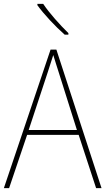

<svg xmlns="http://www.w3.org/2000/svg" viewBox="-20 -971 544 991"><path d="M203 -951H173V-944C207 -897 266 -834 314 -792H333V-800C290 -842 234 -904 203 -951ZM476 0H504L271 -715H241L0 0H27L120 -275H386ZM282 -601 377 -300H128L227 -600C236 -630 246 -657 255 -687C265 -653 274 -627 282 -601Z"/></svg>

Font: Noto Sans Georgian SemiCondensed Thin
Style: Regular
Weight: 100
Width: 4
Designer: Monotype Design Team, Akaki Razmadze
Foundry: Google LLC
Version: Version 2.005